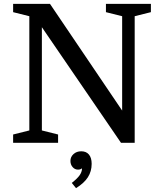

<svg xmlns="http://www.w3.org/2000/svg" viewBox="-20 -740 841 995"><path d="M132 -64V-656L48 -677V-720H239L613 -167V-656L529 -677V-720H762V-677L678 -656V0H607L197 -599V-64L281 -43V0H48V-43ZM401 44Q427 44 441 61Q455 78 455 109Q455 148 435.5 178.5Q416 209 374 235L352 208Q381 185 392.5 168.5Q404 152 405 135L402 133Q398 139 384 139Q368 139 356.5 126Q345 113 345 94Q345 73 361 58.5Q377 44 401 44Z"/></svg>

Font: Domine
Style: Regular
Weight: 400
Designer: Pablo Impallari, Rodrigo Fuenzalida, Brenda Gallo
Foundry: Pablo Impallari, Rodrigo Fuenzalida, Brenda Gallo
Version: Version 2.000